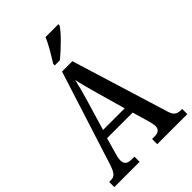

<svg xmlns="http://www.w3.org/2000/svg" viewBox="-266 -1043 1155 1155"><g transform="rotate(-45 311.5 -465.5)"><path d="M266 -784V-771H309C360 -811 436 -886 457 -921V-931H347C330 -886 294 -830 266 -784ZM2 0H217V-44H192C156 -44 141 -60 141 -88C141 -105 147 -128 152 -144L179 -239H397L427 -136C432 -118 437 -97 437 -84C437 -58 421 -44 389 -44H367V0H623V-44H614C579 -44 562 -55 550 -94L359 -714H271L82 -121C62 -58 47 -44 16 -44H2ZM197 -291 255 -486C270 -536 282 -581 291 -622C299 -581 313 -534 328 -478L381 -291Z"/></g></svg>

Font: Noto Serif Myanmar Condensed Medium
Style: Regular
Weight: 500
Width: 3
Designer: Ben Mitchell and the Monotype Design Team
Foundry: Monotype Imaging Inc.
Version: Version 2.106